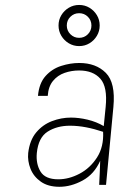

<svg xmlns="http://www.w3.org/2000/svg" viewBox="-20 -728 520 756"><path d="M214 7.5Q169.5 7.5 141 -12.5Q112.5 -32.5 100.2 -63.2Q88 -94 91 -125.5Q97 -176 122.5 -206.5Q148 -237 184.5 -251Q221 -265 259.5 -265Q290.5 -265 325 -256.8Q359.5 -248.5 388.5 -231.5L396 -306.5Q404 -385.5 375.2 -418Q346.5 -450.5 291.5 -450.5Q261.5 -450.5 234.2 -441Q207 -431.5 188.8 -409.5Q170.5 -387.5 168 -350.5H129.5Q134 -400.5 159.5 -428.8Q185 -457 221 -468.5Q257 -480 292 -480Q358 -480 396.8 -441Q435.5 -402 426.5 -307L397.5 0H370.5Q371.5 -24.5 372.8 -47.8Q374 -71 374.5 -95Q351 -42 305.2 -17.2Q259.5 7.5 214 7.5ZM209.5 -22Q251.5 -22 293.2 -44Q335 -66 362 -108Q389 -150 386 -209Q351.5 -220.5 318.8 -226.8Q286 -233 255.5 -233Q204.5 -233 167.8 -209.8Q131 -186.5 125 -125.5Q121 -83 139.5 -52.5Q158 -22 209.5 -22ZM291.5 -546.5Q269.5 -546.5 251 -557.5Q232.5 -568.5 221.5 -587Q210.5 -605.5 210.5 -627.5Q210.5 -650 221.5 -668.2Q232.5 -686.5 251 -697.5Q269.5 -708.5 291.5 -708.5Q314 -708.5 332.2 -697.5Q350.5 -686.5 361.5 -668.2Q372.5 -650 372.5 -627.5Q372.5 -605.5 361.5 -587Q350.5 -568.5 332.2 -557.5Q314 -546.5 291.5 -546.5ZM291.5 -579Q312 -579 326 -593.2Q340 -607.5 340 -627.5Q340 -648 326 -662Q312 -676 291.5 -676Q271.5 -676 257.2 -662Q243 -648 243 -627.5Q243 -607.5 257.2 -593.2Q271.5 -579 291.5 -579Z"/></svg>

Font: Karla ExtraLight
Style: Italic
Weight: 250
Italic angle: -8°
Designer: Jonathan Pinhorn
Version: Version 2.004;gftools[0.9.33]